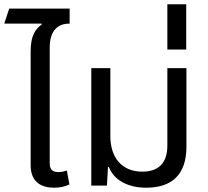

<svg xmlns="http://www.w3.org/2000/svg" viewBox="-33 -866 971 896"><path d="M292 -756V-826H10L-13 -756H161L162 -752C134 -732 110 -702 110 -627V-95C110 -13 164 10 219 10C241 10 265 7 291 -5L279 -70C267 -66 253 -63 241 -63C211 -63 199 -75 199 -106V-644C199 -729 242 -756 292 -756Z M649 10C767 10 837 -49 837 -181V-548H748V-187C748 -107 709 -65 631 -65C536 -65 482 -130 482 -231V-548H393V0H466L471 -87H475C498 -26 563 10 649 10Z M748 -635H836V-846H748Z"/></svg>

Font: Noto Sans Thai
Style: Regular
Weight: 400
Designer: Monotype Design Team
Foundry: Monotype Imaging Inc.
Version: Version 1.901